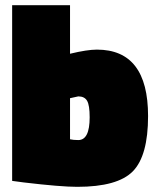

<svg xmlns="http://www.w3.org/2000/svg" viewBox="-20 -710 609 743"><path d="M355 -518Q553 -518 553 -261Q553 -107 494 -47Q435 13 279 13Q215 13 72 -4L27 -10V-690H251V-502Q317 -518 355 -518ZM283 -168Q327 -168 327 -256Q327 -303 317 -320Q307 -337 283 -337L251 -330V-171Q264 -168 283 -168Z"/></svg>

Font: Titillium Web
Style: Black
Weight: 900
Version: Version 1.001;PS 35.000;hotconv 1.0.70;makeotf.lib2.5.55311